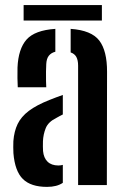

<svg xmlns="http://www.w3.org/2000/svg" viewBox="-20 -720 485 747"><path d="M32.2 -124.1Q31.7 -134.7 31.6 -147.6Q31.5 -160.5 32 -170.8Q34.9 -209.2 48.7 -237.7Q62.5 -266.2 92.3 -288.7Q122.1 -311.2 173 -331.3Q185.9 -336.5 198.7 -341.3Q211.4 -346 224.4 -350.6V-274.6Q218.7 -272.1 212.6 -268.7Q206.6 -265.2 199.8 -261.5Q167.9 -246 158 -221.6Q148.2 -197.1 147.1 -170.3Q146.8 -157.2 146.9 -149.9Q147 -142.6 147.5 -132.3Q150 -105.5 165.1 -90.9Q180.3 -76.2 207.1 -76.2Q217.3 -76.2 224.4 -78.6V-8.7Q201.4 7.1 163 7.1Q100.1 7.1 69 -23.5Q37.9 -54.2 32.2 -124.1ZM49.1 -380.4Q48.2 -393.9 47.9 -415.5Q47.6 -437.1 48.1 -457.3Q51.2 -529.7 83.3 -566.1Q115.5 -602.4 195.3 -607.7V-518.7Q179.2 -514.7 170.1 -503.3Q161 -491.9 160 -471.1Q159.2 -461 159 -441.8Q158.7 -422.5 159.1 -404.6Q159.5 -386.6 160 -380.4ZM283.9 0V-464.7Q283.9 -485.5 277.1 -498.2Q270.3 -510.8 254.9 -516.1V-607.7Q335.6 -602.1 366.2 -562.3Q396.8 -522.4 396.5 -440.2L395.7 0ZM71.9 -700.2H376.4V-640H71.9Z"/></svg>

Font: Big Shoulders Stencil Text Thin
Style: Regular
Weight: 100
Designer: Patric King
Foundry: XO Type Co
Version: Version 2.001